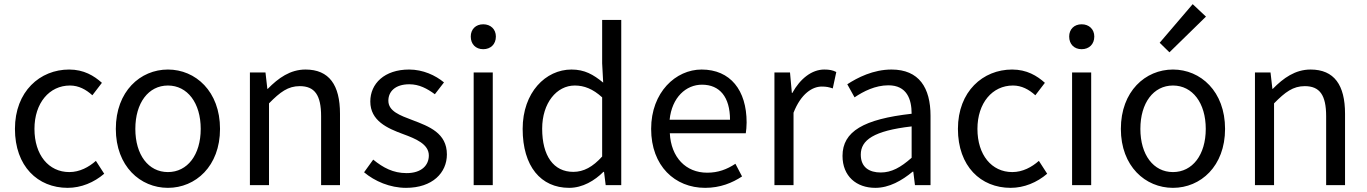

<svg xmlns="http://www.w3.org/2000/svg" viewBox="-20 -892 6584 925"><path d="M306 13C371 13 433 -13 482 -55L442 -117C408 -87 364 -63 314 -63C214 -63 146 -146 146 -271C146 -396 218 -480 317 -480C359 -480 394 -461 425 -433L471 -493C433 -527 384 -557 313 -557C173 -557 52 -452 52 -271C52 -91 162 13 306 13Z M789 13C922 13 1040 -91 1040 -271C1040 -452 922 -557 789 -557C656 -557 538 -452 538 -271C538 -91 656 13 789 13ZM789 -63C695 -63 632 -146 632 -271C632 -396 695 -480 789 -480C883 -480 947 -396 947 -271C947 -146 883 -63 789 -63Z M1184 0H1276V-394C1330 -449 1368 -477 1424 -477C1496 -477 1527 -434 1527 -332V0H1618V-344C1618 -482 1566 -557 1452 -557C1378 -557 1321 -516 1270 -464H1268L1259 -543H1184Z M1936 13C2064 13 2133 -60 2133 -148C2133 -251 2047 -283 1968 -313C1907 -336 1851 -356 1851 -407C1851 -450 1883 -486 1952 -486C2000 -486 2038 -465 2075 -438L2119 -495C2078 -529 2018 -557 1951 -557C1832 -557 1764 -489 1764 -403C1764 -310 1846 -274 1922 -246C1982 -224 2046 -198 2046 -143C2046 -96 2011 -58 1939 -58C1874 -58 1826 -84 1778 -123L1734 -62C1785 -19 1859 13 1936 13Z M2262 0H2354V-543H2262ZM2308 -655C2344 -655 2369 -679 2369 -716C2369 -751 2344 -775 2308 -775C2272 -775 2248 -751 2248 -716C2248 -679 2272 -655 2308 -655Z M2722 13C2787 13 2845 -22 2887 -64H2890L2898 0H2973V-796H2881V-587L2886 -494C2838 -533 2797 -557 2733 -557C2609 -557 2498 -447 2498 -271C2498 -90 2586 13 2722 13ZM2742 -64C2647 -64 2592 -141 2592 -272C2592 -396 2662 -480 2749 -480C2794 -480 2836 -464 2881 -423V-138C2836 -88 2792 -64 2742 -64Z M3377 13C3450 13 3508 -11 3555 -42L3523 -103C3482 -76 3440 -60 3387 -60C3284 -60 3213 -134 3207 -250H3573C3575 -264 3577 -282 3577 -302C3577 -457 3499 -557 3360 -557C3236 -557 3117 -448 3117 -271C3117 -92 3232 13 3377 13ZM3206 -315C3217 -423 3285 -484 3362 -484C3447 -484 3497 -425 3497 -315Z M3711 0H3803V-349C3839 -441 3894 -475 3939 -475C3962 -475 3974 -472 3992 -466L4009 -545C3992 -554 3975 -557 3951 -557C3891 -557 3835 -513 3797 -444H3795L3786 -543H3711Z M4197 13C4264 13 4325 -22 4377 -65H4380L4388 0H4463V-334C4463 -469 4408 -557 4275 -557C4187 -557 4111 -518 4062 -486L4097 -423C4140 -452 4197 -481 4260 -481C4349 -481 4372 -414 4372 -344C4141 -318 4039 -259 4039 -141C4039 -43 4106 13 4197 13ZM4223 -61C4169 -61 4127 -85 4127 -147C4127 -217 4189 -262 4372 -283V-132C4319 -85 4275 -61 4223 -61Z M4849 13C4914 13 4976 -13 5025 -55L4985 -117C4951 -87 4907 -63 4857 -63C4757 -63 4689 -146 4689 -271C4689 -396 4761 -480 4860 -480C4902 -480 4937 -461 4968 -433L5014 -493C4976 -527 4927 -557 4856 -557C4716 -557 4595 -452 4595 -271C4595 -91 4705 13 4849 13Z M5145 0H5237V-543H5145ZM5191 -655C5227 -655 5252 -679 5252 -716C5252 -751 5227 -775 5191 -775C5155 -775 5131 -751 5131 -716C5131 -679 5155 -655 5191 -655Z M5631 13C5764 13 5882 -91 5882 -271C5882 -452 5764 -557 5631 -557C5498 -557 5380 -452 5380 -271C5380 -91 5498 13 5631 13ZM5631 -63C5537 -63 5474 -146 5474 -271C5474 -396 5537 -480 5631 -480C5725 -480 5789 -396 5789 -271C5789 -146 5725 -63 5631 -63ZM5614 -640 5790 -812 5726 -872 5567 -686Z M6026 0H6118V-394C6172 -449 6210 -477 6266 -477C6338 -477 6369 -434 6369 -332V0H6460V-344C6460 -482 6408 -557 6294 -557C6220 -557 6163 -516 6112 -464H6110L6101 -543H6026Z"/></svg>

Font: Source Han Sans JP
Style: Regular
Weight: 400
Designer: Ryoko NISHIZUKA 西塚涼子 (kana, bopomofo & ideographs); Paul D. Hunt (Latin, Greek & Cyrillic); Sandoll Communications 산돌커뮤니
Foundry: Adobe
Version: Version 2.004;hotconv 1.0.118;makeotfexe 2.5.65603